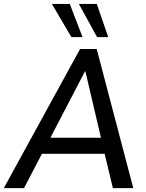

<svg xmlns="http://www.w3.org/2000/svg" viewBox="-48 -972 755 992"><path d="M76.2 0 168.5 -177.2H492.7L535.2 0H640.6L451.7 -718.8H365.7L-28.3 0ZM393.1 -603.5 473.6 -260.3H212.4L391.1 -603.5ZM511.2 -780.3 452.1 -951.7H359.4L453.6 -780.3ZM378.4 -780.3 312.5 -951.7H220.2L320.8 -780.3Z"/></svg>

Font: Winston
Style: Italic
Weight: 400
Italic angle: -8.13011°
Designer: Vernon Adams, Kim Jin-seong, David Berlow, Cristiano Sobral
Foundry: The Winston Project Authors
Version: Version 3.004